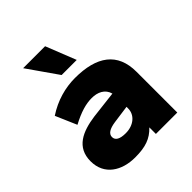

<svg xmlns="http://www.w3.org/2000/svg" viewBox="-196 -819 952 952"><g transform="rotate(-45 280.0 -343.0)"><path d="M202 10C275 10 318 -5 357 -46V0H507V-286C507 -419 422 -480 269 -480C202 -480 131 -461 66 -418L114 -307C174 -339 218 -351 258 -351C298 -351 335 -335 346 -294L202 -277C109 -264 32 -231 32 -133C32 -37 109 10 202 10ZM339 -537 276 -696H122L233 -537ZM254 -108C213 -108 192 -120 192 -143C192 -165 213 -179 255 -185L349 -198V-186C349 -143 311 -108 254 -108Z"/></g></svg>

Font: Gantari ExtraBold
Style: Regular
Weight: 800
Designer: Anugrah Pasau
Foundry: Lafontype
Version: Version 1.000